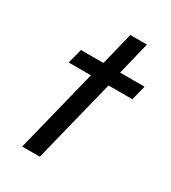

<svg xmlns="http://www.w3.org/2000/svg" viewBox="-143 -632 631 708"><g transform="rotate(30 172.0 -278.0)"><path d="M63.2 0 151.4 -354.2H56.9L72.9 -416.7H168.8L202.8 -555.6H273.6L239.6 -416.7H343.8L327.8 -354.2H226.4L138.2 0Z"/></g></svg>

Font: Afacad
Style: Italic
Weight: 400
Italic angle: -14°
Designer: Kristian Moeller
Foundry: Dicotype
Version: Version 1.000